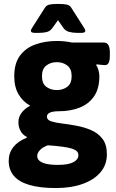

<svg xmlns="http://www.w3.org/2000/svg" viewBox="-20 -738 586 970"><path d="M267 -531Q287 -531 306.5 -529Q326 -527 344 -523H505Q535 -523 535 -473V-456Q535 -409 511 -409Q506 -409 490.5 -410.5Q475 -412 468 -413L466 -409Q473 -400 477.5 -383.5Q482 -367 482 -353Q482 -290 455 -251Q428 -212 381.5 -194Q335 -176 278 -176Q247 -176 232 -169Q217 -162 217 -149Q217 -132 238.5 -125Q260 -118 294 -114Q328 -110 365 -103Q404 -96 439.5 -81Q475 -66 497.5 -37Q520 -8 520 42Q520 94 488 132Q456 170 398 191Q340 212 262 212Q182 212 129 196.5Q76 181 50 150.5Q24 120 24 74Q24 35 47.5 5Q71 -25 115 -42L116 -46Q95 -56 84 -76Q73 -96 73 -121Q73 -146 88.5 -167.5Q104 -189 133 -204Q96 -224 74 -261Q52 -298 52 -353Q52 -418 81 -457Q110 -496 159 -513.5Q208 -531 267 -531ZM222 -4Q196 5 182 20Q168 35 168 50Q168 64 179 74Q190 84 213 89.5Q236 95 273 95Q325 95 350.5 81.5Q376 68 376 46Q376 34 368 26Q360 18 342 12.5Q324 7 294.5 3Q265 -1 222 -4ZM267 -424Q236 -424 214 -407Q192 -390 192 -353Q192 -316 214 -299.5Q236 -283 267 -283Q298 -283 320 -299.5Q342 -316 342 -353Q342 -390 320 -407Q298 -424 267 -424ZM279 -718Q301 -718 316.5 -715Q332 -712 340 -699L405 -597Q411 -588 411 -582Q411 -572 391 -572H369Q347 -572 329 -577Q311 -582 301 -596L273 -636L245 -597Q234 -581 217 -576.5Q200 -572 178 -572H156Q136 -572 136 -582Q136 -588 142 -597L207 -699Q215 -712 230.5 -715Q246 -718 268 -718Z"/></svg>

Font: Asap VF Beta
Style: Regular
Weight: 400
Designer: Pablo Cosgaya
Foundry: Pablo Cosgaya
Version: Version 1.007